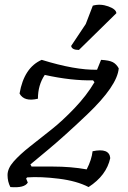

<svg xmlns="http://www.w3.org/2000/svg" viewBox="-20 -794 544 815"><path d="M114 -87H205Q281 -87 348 -75Q369 -116 373 -152Q444 -167 448 -123Q432 -49 356 0Q306 -26 229.5 -35.5Q153 -45 95 -41L91 -36L98 -19Q84 5 24 0Q12 -23 12 -51Q12 -79 38 -108.5Q64 -138 107 -172Q150 -206 197.5 -243.5Q245 -281 296.5 -335Q348 -389 381 -445L375 -453Q283 -451 170 -476Q141 -433 141 -375Q82 -361 63 -397Q82 -507 157 -540Q299 -496 392 -498L409 -540Q444 -538 459 -530Q474 -522 484 -504Q478 -430 350 -308Q251 -214 183.5 -158Q116 -102 109 -96ZM374 -770Q406 -779 439.5 -767Q473 -755 474 -738L315 -582Q285 -582 282 -599L344 -692Z"/></svg>

Font: Tillana
Style: Regular
Weight: 400
Designer: Lipi Raval (Devanagari, Latin), Jonny Pinhorn (Latin)
Foundry: Indian Type Foundry
Version: Version 2.002;PS 1.0;hotconv 1.0.79;makeotf.lib2.5.61930; tt